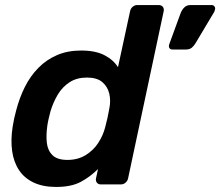

<svg xmlns="http://www.w3.org/2000/svg" viewBox="-20 -730 872 760"><path d="M202 10Q150 10 113 -7.5Q76 -25 55 -57Q34 -89 28 -132.5Q22 -176 30 -228Q33 -246 36 -260.5Q39 -275 44 -293Q57 -343 78.5 -386Q100 -429 132 -461.5Q164 -494 206 -512Q248 -530 301 -530Q358 -530 393.5 -511.5Q429 -493 447 -464L495 -686Q497 -696 505 -703Q513 -710 523 -710H608Q619 -710 624.5 -703Q630 -696 628 -686L487 -24Q485 -14 477 -7Q469 0 458 0H379Q369 0 363.5 -7Q358 -14 360 -24L368 -61Q337 -30 299.5 -10Q262 10 202 10ZM247 -97Q288 -97 319 -116Q350 -135 369 -164.5Q388 -194 396 -225Q401 -243 405.5 -263.5Q410 -284 413 -302Q419 -332 412.5 -359.5Q406 -387 385 -405Q364 -423 324 -423Q284 -423 255.5 -404.5Q227 -386 209 -356Q191 -326 180 -290Q176 -275 172.5 -260Q169 -245 167 -230Q162 -194 165.5 -164Q169 -134 188 -115.5Q207 -97 247 -97ZM663 -534Q654 -534 650.5 -540Q647 -546 650 -555L695 -678Q700 -691 709.5 -700.5Q719 -710 734 -710H818Q825 -710 829 -704.5Q833 -699 831 -692Q830 -689 829 -685.5Q828 -682 825 -678L754 -559Q748 -549 739.5 -541.5Q731 -534 716 -534Z"/></svg>

Font: Rubik Medium
Style: Italic
Weight: 500
Italic angle: -12°
Designer: Hubert and Fischer
Foundry: Hubert and Fischer
Version: Version 2.300;gftools[0.9.30]